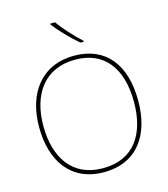

<svg xmlns="http://www.w3.org/2000/svg" viewBox="-136 -1058 1026 1173"><g transform="rotate(-15 377.0 -471.0)"><path d="M323 -952H293V-945C328 -900 388 -836 441 -792H462V-798C417 -838 352 -909 323 -952ZM690 -358C690 -590 579 -725 382 -725C177 -725 63 -574 63 -359C63 -143 168 10 376 10C587 10 690 -143 690 -358ZM90 -359C90 -556 186 -700 382 -700C562 -700 663 -575 663 -358C663 -156 573 -15 377 -15C182 -15 90 -159 90 -359Z"/></g></svg>

Font: Noto Sans Syriac Eastern Thin
Style: Regular
Weight: 100
Designer: Patrick Giasson and the Monotype Design Team
Foundry: Monotype Imaging Inc.
Version: Version 3.001